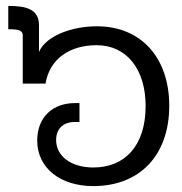

<svg xmlns="http://www.w3.org/2000/svg" viewBox="-20 -622 617 650"><path d="M296 8C452 8 553 -95 553 -264C553 -425 459 -533 308 -533C217 -533 133 -497 112 -446V-536C112 -589 73 -602 8 -602V-523C44 -523 57 -519 57 -502V-339H134C148 -422 215 -469 307 -469C410 -469 473 -386 473 -263C473 -129 403 -55 296 -55C221 -55 170 -93 170 -148C170 -186 194 -209 233 -209H249V-273H234C160 -273 106 -227 106 -146C106 -54 183 8 296 8Z"/></svg>

Font: Vanilla Cream Book
Style: Regular
Weight: 400
Designer: Jeremy Tribby, Jinavaṁso
Foundry: Tribby Type
Version: Version 1.422;Glyphs 3.1.2 (3151)